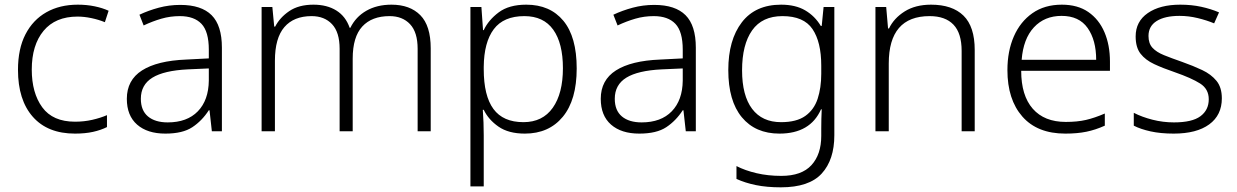

<svg xmlns="http://www.w3.org/2000/svg" viewBox="-20 -562 5297 822"><path d="M301 10Q184 10 120.5 -62Q57 -134 57 -263Q57 -353 89 -415Q121 -477 178.5 -509.5Q236 -542 313 -542Q351 -542 385 -535Q419 -528 445 -516L429 -467Q402 -478 371 -484.5Q340 -491 312 -491Q217 -491 166.5 -430Q116 -369 116 -264Q116 -164 161 -102.5Q206 -41 301 -41Q340 -41 375 -49Q410 -57 438 -69V-18Q412 -5 378.5 2.5Q345 10 301 10Z M752 -541Q842 -541 886 -497Q930 -453 930 -358V0H887L877 -90H874Q845 -45 803.5 -17.5Q762 10 688 10Q611 10 567 -28.5Q523 -67 523 -139Q523 -219 588 -260.5Q653 -302 777 -307L874 -312V-349Q874 -427 842.5 -460Q811 -493 750 -493Q709 -493 671 -482Q633 -471 595 -453L577 -499Q615 -517 659.5 -529Q704 -541 752 -541ZM784 -265Q682 -260 632.5 -229.5Q583 -199 583 -139Q583 -89 613.5 -63.5Q644 -38 698 -38Q781 -38 827 -85.5Q873 -133 874 -217V-269Z M1656 -542Q1735 -542 1779.5 -497Q1824 -452 1824 -355V0H1768V-353Q1768 -424 1735.5 -458.5Q1703 -493 1648 -493Q1572 -493 1531 -448.5Q1490 -404 1490 -311V0H1434V-353Q1434 -424 1401.5 -458.5Q1369 -493 1314 -493Q1238 -493 1197.5 -446Q1157 -399 1157 -302V0H1100V-532H1146L1154 -448H1158Q1178 -487 1218.5 -514.5Q1259 -542 1322 -542Q1380 -542 1420 -517Q1460 -492 1477 -443H1480Q1503 -490 1548.5 -516Q1594 -542 1656 -542Z M2233 -542Q2335 -542 2392 -473Q2449 -404 2449 -269Q2449 -134 2389.5 -62Q2330 10 2227 10Q2157 10 2114 -20Q2071 -50 2051 -92H2047Q2049 -67 2050 -37.5Q2051 -8 2051 17V236H1994V-532H2041L2048 -433H2051Q2071 -476 2115 -509Q2159 -542 2233 -542ZM2225 -493Q2136 -493 2094 -437Q2052 -381 2051 -276V-266Q2051 -152 2092.5 -95.5Q2134 -39 2221 -39Q2303 -39 2346.5 -100.5Q2390 -162 2390 -270Q2390 -377 2348.5 -435Q2307 -493 2225 -493Z M2781 -541Q2871 -541 2915 -497Q2959 -453 2959 -358V0H2916L2906 -90H2903Q2874 -45 2832.5 -17.5Q2791 10 2717 10Q2640 10 2596 -28.5Q2552 -67 2552 -139Q2552 -219 2617 -260.5Q2682 -302 2806 -307L2903 -312V-349Q2903 -427 2871.5 -460Q2840 -493 2779 -493Q2738 -493 2700 -482Q2662 -471 2624 -453L2606 -499Q2644 -517 2688.5 -529Q2733 -541 2781 -541ZM2813 -265Q2711 -260 2661.5 -229.5Q2612 -199 2612 -139Q2612 -89 2642.5 -63.5Q2673 -38 2727 -38Q2810 -38 2856 -85.5Q2902 -133 2903 -217V-269Z M3324 -542Q3386 -542 3427.5 -517.5Q3469 -493 3494 -451H3498L3506 -532H3552V17Q3552 122 3498 181Q3444 240 3323 240Q3263 240 3216.5 230.5Q3170 221 3133 204V149Q3170 168 3219 179.5Q3268 191 3325 191Q3412 191 3454 145Q3496 99 3496 20V-11Q3496 -32 3496.5 -53.5Q3497 -75 3498 -94H3495Q3449 10 3317 10Q3214 10 3156 -60Q3098 -130 3098 -262Q3098 -391 3156 -466.5Q3214 -542 3324 -542ZM3330 -493Q3243 -493 3200 -432Q3157 -371 3157 -261Q3157 -153 3200 -96Q3243 -39 3324 -39Q3390 -39 3427.5 -65.5Q3465 -92 3480.5 -139Q3496 -186 3496 -246V-281Q3496 -382 3458.5 -437.5Q3421 -493 3330 -493Z M3966 -542Q4057 -542 4105 -495Q4153 -448 4153 -348V0H4097V-344Q4097 -420 4062 -456.5Q4027 -493 3960 -493Q3785 -493 3785 -290V0H3728V-532H3774L3782 -440H3786Q3807 -484 3853 -513Q3899 -542 3966 -542Z M4526 -542Q4594 -542 4639.5 -510.5Q4685 -479 4708.5 -424Q4732 -369 4732 -298V-259H4352Q4352 -153 4401.5 -96.5Q4451 -40 4543 -40Q4592 -40 4629 -48.5Q4666 -57 4710 -76V-24Q4670 -6 4631 2Q4592 10 4541 10Q4421 10 4357 -63Q4293 -136 4293 -262Q4293 -343 4320.5 -406Q4348 -469 4400 -505.5Q4452 -542 4526 -542ZM4525 -494Q4452 -494 4406.5 -445Q4361 -396 4354 -306H4673Q4673 -390 4636.5 -442Q4600 -494 4525 -494Z M5211 -141Q5211 -69 5157 -29.5Q5103 10 5005 10Q4949 10 4906 0.5Q4863 -9 4834 -24V-79Q4869 -61 4914 -49.5Q4959 -38 5006 -38Q5084 -38 5119.5 -64.5Q5155 -91 5155 -137Q5155 -181 5118 -204.5Q5081 -228 5009 -253Q4959 -270 4921.5 -287.5Q4884 -305 4863 -332Q4842 -359 4842 -406Q4842 -470 4894 -506Q4946 -542 5033 -542Q5081 -542 5122.5 -533Q5164 -524 5199 -509L5178 -462Q5147 -475 5108 -484.5Q5069 -494 5030 -494Q4967 -494 4932 -472Q4897 -450 4897 -408Q4897 -376 4914 -357.5Q4931 -339 4963 -326Q4995 -313 5041 -297Q5089 -280 5127 -262Q5165 -244 5188 -216Q5211 -188 5211 -141Z"/></svg>

Font: Noto Sans Myanmar Light
Style: Regular
Weight: 300
Designer: Monotype Design Team
Foundry: Monotype Imaging Inc.
Version: Version 2.107; ttfautohint (v1.8.4.7-5d5b)